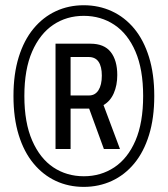

<svg xmlns="http://www.w3.org/2000/svg" viewBox="-20 -719 656 751"><path d="M307.6 12Q248.4 12 198.3 -11.3Q148.2 -34.6 111 -79.7Q73.7 -124.7 53.2 -190.9Q32.7 -257.2 32.7 -343.5Q32.7 -429.4 53.2 -495.6Q73.7 -561.8 111 -606.9Q148.2 -651.9 198.3 -675.2Q248.4 -698.5 307.6 -698.5Q366.7 -698.5 417.3 -675.2Q467.9 -651.9 505.2 -606.9Q542.4 -561.8 562.9 -495.6Q583.4 -429.4 583.4 -343.5Q583.4 -257.2 562.9 -190.9Q542.4 -124.7 505.2 -79.7Q467.9 -34.6 417.3 -11.3Q366.7 12 307.6 12ZM308 -29.6Q374.6 -29.6 427.3 -64.6Q479.9 -99.6 509.9 -169.2Q539.9 -238.9 539.9 -343.5Q539.9 -447.7 509.9 -517.3Q479.9 -587 427.3 -622Q374.6 -657 307.6 -657Q240.6 -657 188.4 -622Q136.2 -587 105.7 -517.3Q75.3 -447.7 75.3 -343.5Q75.3 -238.9 106 -169Q136.6 -99.1 188.8 -64.3Q241 -29.6 308 -29.6ZM197.2 -136.1V-548.1H333.6Q387.5 -548.1 413.1 -515.5Q438.7 -482.8 438.7 -425.5Q438.7 -385.2 425 -354.2Q411.4 -323.2 384.9 -308.1L449.3 -136.1H386.4L328.7 -294.1H256.1V-136.1ZM256.1 -345.6H328.2Q352.1 -345.6 365.2 -366.2Q378.3 -386.8 378.3 -423.3Q378.3 -458.5 365.6 -477.3Q353 -496 326.6 -496H256.1Z"/></svg>

Font: Archivo SemiBold Condensed
Style: Regular
Weight: 600
Width: 3
Version: Version 2.001